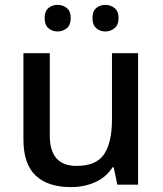

<svg xmlns="http://www.w3.org/2000/svg" viewBox="-20 -757 667 787"><path d="M546 -539V0H461L446 -71H441Q414 -29 368.5 -9.5Q323 10 271 10Q177 10 126.5 -37Q76 -84 76 -186V-539H184V-202Q184 -77 293 -77Q376 -77 407.5 -126Q439 -175 439 -267V-539ZM163 -683Q163 -711 178.5 -724Q194 -737 216 -737Q238 -737 254 -724Q270 -711 270 -683Q270 -655 254 -641.5Q238 -628 216 -628Q194 -628 178.5 -641.5Q163 -655 163 -683ZM359 -683Q359 -711 374.5 -724Q390 -737 412 -737Q433 -737 449.5 -724Q466 -711 466 -683Q466 -655 449.5 -641.5Q433 -628 412 -628Q390 -628 374.5 -641.5Q359 -655 359 -683Z"/></svg>

Font: Noto Sans Myanmar UI Medium
Style: Regular
Weight: 500
Designer: Monotype Design Team
Foundry: Monotype Imaging Inc.
Version: Version 2.103; ttfautohint (v1.8.4.7-5d5b)